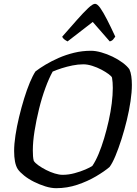

<svg xmlns="http://www.w3.org/2000/svg" viewBox="-20 -986 719 1006"><path d="M274 0Q248 0 217.5 -9.5Q187 -19 158 -33.5Q129 -48 106.5 -66Q84 -84 73 -100Q63 -116 58.5 -140Q54 -164 54 -195Q54 -231 61 -277Q68 -323 80 -373Q92 -423 106.5 -470Q121 -517 136.5 -554Q152 -591 166 -612Q188 -629 219 -647.5Q250 -666 287.5 -682.5Q325 -699 368 -709.5Q411 -720 457 -720Q481 -720 511 -711.5Q541 -703 570 -689Q599 -675 622.5 -657.5Q646 -640 658 -623Q665 -608 668 -586.5Q671 -565 671 -541Q671 -504 664 -456Q657 -408 644.5 -356.5Q632 -305 616.5 -256.5Q601 -208 585 -169.5Q569 -131 554 -111Q527 -88 483 -62Q439 -36 385.5 -18Q332 0 274 0ZM308 -70Q339 -70 370.5 -78.5Q402 -87 427.5 -98Q453 -109 464 -117Q481 -142 496.5 -179Q512 -216 525.5 -261Q539 -306 549.5 -353Q560 -400 565.5 -444.5Q571 -489 571 -525Q571 -539 570 -553.5Q569 -568 567 -579Q565 -586 549.5 -597.5Q534 -609 511.5 -621Q489 -633 463.5 -641Q438 -649 417 -649Q389 -649 359.5 -643Q330 -637 303.5 -628.5Q277 -620 256 -611Q237 -577 218 -525.5Q199 -474 184.5 -415Q170 -356 161 -299.5Q152 -243 152 -198Q152 -181 153 -167.5Q154 -154 157 -143Q164 -132 181.5 -119.5Q199 -107 221.5 -95.5Q244 -84 267 -77Q290 -70 308 -70ZM334 -769Q324 -774 316 -780.5Q308 -787 306 -794Q350 -844 384 -882.5Q418 -921 442 -943.5Q466 -966 478 -966Q490 -966 505.5 -944Q521 -922 541 -883Q561 -844 584 -794Q579 -787 573 -779.5Q567 -772 555 -769L466 -871Z"/></svg>

Font: Texturina Medium
Style: Italic
Weight: 500
Italic angle: -11°
Designer: Guillermo Torres Carreño
Foundry: Omnibus-Type
Version: Version 1.002